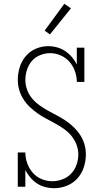

<svg xmlns="http://www.w3.org/2000/svg" viewBox="-20 -987 540 1015"><path d="M266 8Q242 8 219 2Q196 -4 176 -17Q156 -30 140.5 -48.5Q125 -67 114 -88V0H74V-181H114Q114 -152 124 -124Q134 -96 153 -74Q172 -52 199.5 -40.5Q227 -29 256 -29Q284 -29 310.5 -39Q337 -49 356 -69Q375 -89 384.5 -116Q394 -143 394 -171Q394 -198 384 -223.5Q374 -249 357 -269.5Q340 -290 318 -305.5Q296 -321 272.5 -334Q249 -347 225 -359.5Q201 -372 179 -387.5Q157 -403 137.5 -421.5Q118 -440 103.5 -463Q89 -486 81.5 -512Q74 -538 74 -565Q74 -598 84 -631Q94 -664 116 -690Q138 -716 169.5 -729.5Q201 -743 235 -743Q259 -743 282 -736.5Q305 -730 324.5 -717Q344 -704 359.5 -686Q375 -668 386 -647V-735H426V-554H386Q386 -583 376 -611Q366 -639 347 -660.5Q328 -682 301 -694Q274 -706 245 -706Q218 -706 192 -695.5Q166 -685 148.5 -664.5Q131 -644 122.5 -617.5Q114 -591 114 -564Q114 -538 123.5 -512Q133 -486 150.5 -465.5Q168 -445 190 -429.5Q212 -414 235.5 -401Q259 -388 283 -375.5Q307 -363 329 -348Q351 -333 370.5 -314Q390 -295 404.5 -272.5Q419 -250 426.5 -224Q434 -198 434 -171Q434 -136 423 -102.5Q412 -69 389 -43.5Q366 -18 333 -5Q300 8 266 8ZM244 -805 216 -825 320 -967 355 -943Z"/></svg>

Font: Iosevka Curly Slab Extralight
Style: Regular
Weight: 200
Monospace: yes
Designer: Belleve Invis
Foundry: Belleve Invis
Version: Version 22.1.2; ttfautohint (v1.8.4)